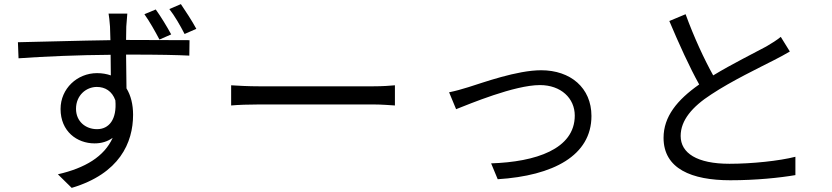

<svg xmlns="http://www.w3.org/2000/svg" viewBox="-20 -847 4040 932"><path d="M736 -801 681 -778C706 -743 733 -695 754 -655L811 -680C791 -717 760 -768 736 -801ZM858 -827 802 -803C828 -770 855 -723 876 -682L933 -707C912 -746 881 -793 858 -827ZM540 -360C548 -267 509 -220 451 -220C396 -220 349 -257 349 -319C349 -384 398 -425 450 -425C490 -425 524 -405 540 -360ZM67 -642 70 -564C195 -573 364 -580 517 -581L518 -481C498 -488 476 -492 451 -492C355 -492 274 -417 274 -318C274 -209 354 -151 439 -151C473 -151 502 -160 527 -178C486 -87 393 -31 261 -1L328 65C560 -4 626 -154 626 -290C626 -340 615 -384 594 -418L592 -582H606C753 -582 843 -580 899 -577L900 -652C853 -652 730 -653 607 -653H592L593 -718C594 -730 597 -770 598 -781H507C509 -773 512 -744 514 -718L516 -652C367 -650 179 -644 67 -642Z M1102 -433V-335C1133 -338 1186 -340 1241 -340C1316 -340 1715 -340 1790 -340C1835 -340 1877 -336 1897 -335V-433C1875 -431 1839 -428 1789 -428C1715 -428 1315 -428 1241 -428C1185 -428 1132 -431 1102 -433Z M2160 -399 2194 -317C2258 -342 2477 -434 2601 -434C2703 -434 2770 -370 2770 -286C2770 -123 2580 -61 2364 -54L2396 23C2666 6 2851 -92 2851 -284C2851 -421 2749 -506 2607 -506C2489 -506 2325 -446 2254 -424C2222 -414 2190 -405 2160 -399Z M3308 -778 3229 -745C3275 -636 3328 -519 3374 -437C3267 -362 3201 -281 3201 -178C3201 -28 3337 28 3525 28C3650 28 3765 16 3841 3V-86C3763 -66 3630 -52 3521 -52C3363 -52 3284 -104 3284 -187C3284 -263 3340 -329 3433 -389C3531 -454 3669 -520 3737 -555C3766 -570 3791 -583 3814 -597L3770 -668C3749 -651 3728 -638 3699 -621C3644 -591 3536 -538 3442 -481C3398 -560 3348 -668 3308 -778Z"/></svg>

Font: ChiuKong Gothic CL
Style: Regular
Weight: 400
Designer: Ryoko NISHIZUKA 西塚涼子 (kana, bopomofo & ideographs); Paul D. Hunt (Latin, Greek & Cyrillic); Sandoll Communications 산돌커뮤니
Foundry: Adobe
Version: Version 1.300